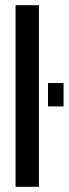

<svg xmlns="http://www.w3.org/2000/svg" viewBox="-20 -720 265 740"><path d="M40 0V-700H130V0ZM165 -310V-400H225V-310Z"/></svg>

Font: Tektur Condensed
Style: Regular
Weight: 400
Width: 3
Designer: Adam Jagosz
Foundry: Adam Jagosz
Version: Version 1.005;gftools[0.9.30]